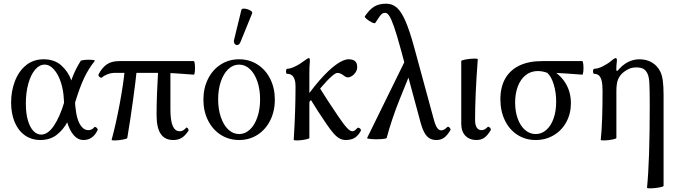

<svg xmlns="http://www.w3.org/2000/svg" viewBox="-20 -745 3648 1037"><path d="M40 -190.9Q40 -252 60.1 -305.4Q80.1 -358.9 119.6 -391.8Q159.2 -424.8 215.8 -424.8Q274.4 -424.8 311.8 -391.1Q349.1 -357.4 366 -308.8Q382.8 -260.3 384.3 -212.4Q387.2 -124.5 406.7 -83.3Q426.3 -42 457.5 -42Q466.8 -42 475.1 -46.1Q483.4 -50.3 489.3 -58.1Q491.7 -61 496.6 -58.6Q501.5 -56.2 505.1 -51.3Q508.8 -46.4 507.3 -43Q495.1 -16.1 475.8 -2.4Q456.5 11.2 431.2 11.2Q400.9 11.2 377.7 -15.4Q354.5 -42 340.8 -91.8Q327.1 -141.6 324.7 -210.4Q322.8 -256.3 309.1 -299.3Q295.4 -342.3 272.2 -369.1Q249 -396 220.7 -396Q192.9 -396 169.7 -368.9Q146.5 -341.8 133.1 -293.7Q119.6 -245.6 119.6 -186Q119.6 -131.8 130.9 -94Q142.1 -56.2 160.9 -37.1Q179.7 -18.1 202.1 -18.1Q238.8 -18.1 271 -65.7Q303.2 -113.3 327.1 -193.4Q354.5 -283.7 371.1 -327.4Q387.7 -371.1 415.5 -415.5Q418.5 -419.9 438.7 -421.6Q459 -423.3 477.1 -421.6Q495.1 -419.9 491.7 -415.5Q459.5 -376 435.3 -325.7Q411.1 -275.4 383.8 -185.5Q367.2 -130.9 345.5 -88.6Q323.7 -46.4 287.4 -17.6Q251 11.2 198.2 11.2Q149.9 11.2 114 -14.4Q78.1 -40 59.1 -85.9Q40 -131.8 40 -190.9Z M512.2 -342.8Q529.3 -377.4 555.4 -396.2Q581.5 -415 623.5 -415H1026.4Q1030.8 -415 1032.5 -396.5Q1034.2 -377.9 1032.5 -359.6Q1030.8 -341.3 1026.4 -341.8Q964.8 -346.7 924.6 -349.1Q884.3 -351.6 843.8 -351.6H604Q580.6 -351.6 561.5 -344.2Q542.5 -336.9 530.8 -326.7Q527.3 -323.7 522.2 -326.2Q517.1 -328.6 513.7 -333.7Q510.3 -338.9 512.2 -342.8ZM654.3 -372.6 719.2 -372.1Q712.9 -308.1 698.2 -201.7Q683.6 -95.2 667.5 0Q667 4.4 645.3 8.5Q623.5 12.7 602.8 13.4Q582 14.2 583 9.8Q605.5 -72.3 626.2 -182.6Q647 -293 654.3 -372.6ZM825.7 -123.5Q825.7 -182.6 828.1 -242.4Q830.6 -302.2 835.4 -390.6H900.4V-154.8Q900.4 -94.2 912.8 -65.2Q925.3 -36.1 950.7 -36.1Q960.4 -36.1 968.3 -40.3Q976.1 -44.4 985.8 -55.2Q988.3 -57.6 991.7 -54.7Q995.1 -51.8 997.3 -46.6Q999.5 -41.5 998.5 -39.6Q981 -12.7 961.7 -0.7Q942.4 11.2 916 11.2Q870.1 11.2 847.9 -22Q825.7 -55.2 825.7 -123.5Z M1078.6 -207Q1078.6 -269 1103.5 -318.8Q1128.4 -368.7 1172.4 -396.7Q1216.3 -424.8 1271.5 -424.8Q1326.7 -424.8 1370.6 -396.7Q1414.6 -368.7 1439.5 -318.8Q1464.4 -269 1464.4 -207Q1464.4 -144.5 1439.5 -94.7Q1414.6 -44.9 1370.6 -16.8Q1326.7 11.2 1271.5 11.2Q1216.3 11.2 1172.4 -16.8Q1128.4 -44.9 1103.5 -94.7Q1078.6 -144.5 1078.6 -207ZM1384.8 -208.5Q1384.8 -262.2 1370.1 -304.9Q1355.5 -347.7 1329.8 -371.8Q1304.2 -396 1271.5 -396Q1238.8 -396 1213.1 -371.8Q1187.5 -347.7 1172.9 -304.9Q1158.2 -262.2 1158.2 -208.5Q1158.2 -154.8 1172.9 -112.1Q1187.5 -69.3 1213.1 -45.2Q1238.8 -21 1271.5 -21Q1304.2 -21 1329.8 -45.2Q1355.5 -69.3 1370.1 -112.1Q1384.8 -154.8 1384.8 -208.5ZM1244.1 -529.3 1283.7 -691.4Q1285.6 -699.7 1301.5 -698.2Q1317.4 -696.8 1331.3 -688.7Q1345.2 -680.7 1341.8 -672.9L1278.8 -518.1Q1273.4 -504.4 1263.7 -502.2Q1253.9 -500 1247.6 -508.3Q1241.2 -516.6 1244.1 -529.3Z M1576.2 -278.8Q1576.2 -301.3 1571 -316.2Q1565.9 -331.1 1556.2 -338.6Q1546.4 -346.2 1531.2 -346.2Q1526.9 -346.2 1525.4 -353Q1523.9 -359.9 1525.6 -366.7Q1527.3 -373.5 1531.2 -373.5Q1547.9 -373.5 1573.7 -386Q1599.6 -398.4 1626.5 -418.9Q1634.8 -425.3 1639.9 -428.2Q1645 -431.2 1647.9 -431.2Q1650.9 -431.2 1652.3 -427.7Q1653.8 -424.3 1653.8 -417.5Q1651.9 -400.9 1651.4 -380.9Q1650.9 -360.8 1650.9 -342.3V0Q1650.9 4.4 1629.6 8.5Q1608.4 12.7 1587.4 13.4Q1566.4 14.2 1566.4 9.8Q1576.2 -145 1576.2 -278.8ZM1862.3 -424.8Q1886.7 -424.8 1897.9 -414.6Q1909.2 -404.3 1909.2 -382.8Q1909.2 -368.2 1901.1 -355.2Q1893.1 -342.3 1881.3 -334.7Q1869.6 -327.1 1859.9 -327.1Q1853.5 -327.1 1848.1 -329.6Q1842.8 -332 1835.9 -337.4Q1826.7 -344.2 1819.1 -347.7Q1811.5 -351.1 1801.3 -351.1Q1792.5 -351.1 1770.8 -332.3Q1749 -313.5 1710.4 -268.3Q1671.9 -223.1 1617.2 -149.4L1598.6 -166.5Q1653.3 -251 1704.1 -309.1Q1754.9 -367.2 1795.2 -396Q1835.4 -424.8 1862.3 -424.8ZM1742.7 -76.2Q1696.8 -143.1 1650.4 -219.2L1700.7 -279.8Q1745.1 -207.5 1807.6 -115.7Q1837.4 -71.8 1854.2 -54Q1871.1 -36.1 1883.3 -36.1Q1890.1 -36.1 1896.2 -40.5Q1902.3 -44.9 1910.2 -53.7Q1912.6 -56.6 1918.5 -54.4Q1924.3 -52.2 1927.7 -47.4Q1931.2 -42.5 1928.2 -37.1Q1918.9 -20 1907.2 -9.3Q1895.5 1.5 1880.9 6.3Q1866.2 11.2 1847.7 11.2Q1829.6 11.2 1814.2 2.9Q1798.8 -5.4 1782.2 -23.9Q1765.6 -42.5 1742.7 -76.2Z M2251 -85.4 2145 -477.5Q2123.5 -556.6 2108.4 -599.9Q2093.3 -643.1 2082.3 -659.4Q2071.3 -675.8 2061 -675.8Q2051.8 -675.8 2045.4 -671.9Q2039.1 -668 2031 -657.2Q2022.9 -646.5 2006.8 -621.1Q2003.9 -616.7 1988.8 -624Q1973.6 -631.3 1960.7 -642.1Q1947.8 -652.8 1950.7 -657.2Q1975.6 -693.8 2001.2 -709.5Q2026.9 -725.1 2065.9 -725.1Q2098.6 -725.1 2123 -703.9Q2147.5 -682.6 2169.7 -631.8Q2191.9 -581.1 2216.8 -490.2L2322.8 -100.6Q2331.5 -67.4 2341.3 -54.2Q2351.1 -41 2362.8 -41Q2370.6 -41 2377.9 -44.9Q2385.3 -48.8 2396 -59.1Q2399.4 -62 2404.1 -59.1Q2408.7 -56.2 2411.6 -50.8Q2414.6 -45.4 2413.1 -43Q2396 -13.7 2378.4 -1.2Q2360.8 11.2 2337.4 11.2Q2315.4 11.2 2299.8 2Q2284.2 -7.3 2272.5 -28.3Q2260.7 -49.3 2251 -85.4ZM2182.6 -447.3 2210.4 -386.2 2138.7 -209Q2095.2 -100.6 2068.4 0Q2067.4 4.4 2040 6.3Q2012.7 8.3 1986.8 6.3Q1960.9 4.4 1962.9 0Z M2471.2 -78.1V-415Q2471.2 -419.4 2493.7 -423.6Q2516.1 -427.7 2538.3 -428.5Q2560.5 -429.2 2560.5 -424.8Q2545.9 -231.9 2545.9 -97.2Q2545.9 -70.3 2554.9 -56.2Q2564 -42 2581.1 -42Q2589.4 -42 2597.2 -46.1Q2605 -50.3 2613.8 -59.1Q2616.7 -62 2621.6 -59.1Q2626.5 -56.2 2629.4 -51Q2632.3 -45.9 2630.9 -43Q2613.3 -13.2 2595.9 -1Q2578.6 11.2 2552.7 11.2Q2516.1 11.2 2493.7 -11.7Q2471.2 -34.7 2471.2 -78.1Z M2682.6 -209.5Q2682.6 -274.4 2708.7 -320.6Q2734.9 -366.7 2785.2 -390.9Q2835.4 -415 2907.2 -415H3124.5Q3128.9 -415 3130.6 -396.5Q3132.3 -377.9 3130.6 -359.6Q3128.9 -341.3 3124.5 -341.8Q3026.4 -349.6 2961.9 -352.1L2965.8 -363.8Q3012.2 -335.4 3037.8 -290Q3063.5 -244.6 3063.5 -187.5Q3063.5 -131.3 3038.8 -85.9Q3014.2 -40.5 2970.7 -14.6Q2927.2 11.2 2873 11.2Q2818.4 11.2 2774.9 -16.6Q2731.4 -44.4 2707 -94.7Q2682.6 -145 2682.6 -209.5ZM2983.9 -195.8Q2983.9 -246.1 2970.9 -288.6Q2958 -331.1 2936 -351.6Q2909.7 -361.3 2884.8 -361.3Q2847.7 -361.3 2819.8 -339.6Q2792 -317.9 2777.1 -279.1Q2762.2 -240.2 2762.2 -190.9Q2762.2 -142.6 2776.4 -103.8Q2790.5 -64.9 2815.9 -43Q2841.3 -21 2873 -21Q2905.3 -21 2930.4 -43Q2955.6 -64.9 2969.7 -104.5Q2983.9 -144 2983.9 -195.8Z M3489.3 -172.9Q3489.3 -259.8 3487.3 -294.9Q3485.4 -330.1 3477.5 -346.7Q3468.3 -366.2 3454.1 -373.5Q3439.9 -380.9 3417.5 -380.9Q3396 -380.9 3380.4 -374.5Q3364.7 -368.2 3350.1 -356.9Q3329.1 -340.8 3319.1 -318.4Q3309.1 -295.9 3309.1 -253.9V0Q3309.1 4.4 3287.8 8.5Q3266.6 12.7 3245.4 13.4Q3224.1 14.2 3224.6 9.8Q3234.4 -76.7 3234.4 -254.4Q3234.4 -288.6 3229.5 -308.6Q3224.6 -328.6 3214.8 -337.4Q3205.1 -346.2 3189.5 -346.2Q3185.1 -346.2 3183.6 -353Q3182.1 -359.9 3183.8 -366.7Q3185.5 -373.5 3189.5 -373.5Q3210 -373.5 3237.8 -387.9Q3265.6 -402.3 3284.7 -418.9Q3292 -425.3 3297.4 -428.2Q3302.7 -431.2 3306.2 -431.2Q3309.1 -431.2 3310.5 -427.7Q3312 -424.3 3312 -417.5Q3308.6 -391.1 3308.6 -364.3L3314.9 -362.3Q3341.3 -394 3370.8 -409.4Q3400.4 -424.8 3434.6 -424.8Q3471.7 -424.8 3500.7 -407.7Q3529.8 -390.6 3545.4 -359.9Q3555.7 -340.3 3559.8 -309.8Q3564 -279.3 3564 -231.9V258.8Q3564 263.2 3541.5 267.3Q3519 271.5 3496.6 272.2Q3474.1 272.9 3474.6 268.6Q3489.3 121.6 3489.3 -172.9Z"/></svg>

Font: Junicode Two Beta VF
Style: Regular
Weight: 400
Designer: Peter S. Baker
Foundry: Briery Creek Software
Version: Version 1.031 beta; ttfautohint (v1.8.1.43-b0c9)